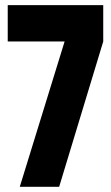

<svg xmlns="http://www.w3.org/2000/svg" viewBox="-20 -720 428 740"><path d="M9.8 -560.1V-700.2H377.9V-560.1L208 0H56.2L229 -560.1Z"/></svg>

Font: Quaderni
Style: Regular
Weight: 400
Designer: Romain Laurent, Daphné Lejeune, Alexandre D’Hubert
Foundry: ESAD Valence
Version: Version 1.000;FEAKit 1.0